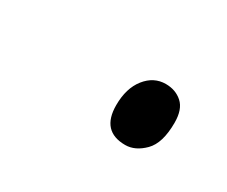

<svg xmlns="http://www.w3.org/2000/svg" viewBox="-36 -614 279 236"><g transform="rotate(30 103.5 -496.0)"><path d="M146 -451Q112 -451 112 -488Q112 -512 123.5 -526.5Q135 -541 152 -541Q166 -541 175.5 -532.5Q185 -524 185 -505Q185 -476 172.5 -463.5Q160 -451 146 -451Z"/></g></svg>

Font: Noto Serif SemiCondensed ExtraLight
Style: Italic
Weight: 200
Width: 4
Italic angle: -12°
Designer: Monotype Design Team
Foundry: Monotype Imaging Inc.
Version: Version 2.013